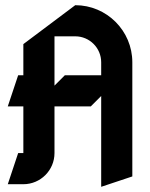

<svg xmlns="http://www.w3.org/2000/svg" viewBox="-20 -690 580 740"><path d="M270 -670 70 -520V-400H50L10 -280H70V-100H50L10 20H70C136.2 20 190 -33.8 190 -100V-280H330L370 -320V30L490 -10V-450C490 -571.4 391.4 -670 270 -670ZM190 -550H270C325.2 -550 370 -505.2 370 -450V-400H230L190 -360Z"/></svg>

Font: Abibas
Style: Medium
Weight: 500
Version: Version 0.3